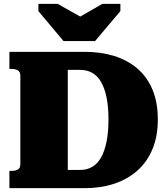

<svg xmlns="http://www.w3.org/2000/svg" viewBox="-20 -980 877 1000"><path d="M311 -766H475L607 -922V-960H513L350 -866H447L280 -960H180V-922ZM29 -621V-710H422Q505 -710 574.5 -688.5Q644 -667 695 -623.5Q746 -580 774 -513.5Q802 -447 802 -358Q802 -270 774 -203Q746 -136 695 -91Q644 -46 574.5 -23Q505 0 422 0H29V-90H41Q60 -90 73 -97Q86 -104 86 -126V-585Q86 -606 73 -613.5Q60 -621 41 -621ZM398 -616H333V-95H398Q433 -95 460.5 -111Q488 -127 506.5 -160Q525 -193 535 -242.5Q545 -292 545 -358Q545 -424 535 -472.5Q525 -521 506.5 -553Q488 -585 460.5 -600.5Q433 -616 398 -616Z"/></svg>

Font: Roboto Serif 20pt Black
Style: Regular
Weight: 900
Version: Version 1.008